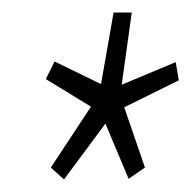

<svg xmlns="http://www.w3.org/2000/svg" viewBox="-20 -679 305 306"><path d="M82 -393 61 -412 125 -509 53 -553 67 -581 141 -545 161 -659H190L174 -544L260 -580L265 -551L178 -508L211 -412L185 -394L148 -482Z"/></svg>

Font: Georama Condensed Light
Style: Italic
Weight: 300
Width: 3
Italic angle: -9°
Designer: Jean-Baptiste Levee
Foundry: Production Type
Version: Version 1.000